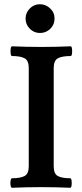

<svg xmlns="http://www.w3.org/2000/svg" viewBox="-20 -885 386 908"><path d="M37 3Q32 3 30 -8Q28 -19 30 -30.5Q32 -42 37 -42Q76 -42 96 -52.5Q116 -63 116 -99V-563Q116 -599 96 -609.5Q76 -620 37 -620Q32 -620 30.5 -631.5Q29 -643 30.5 -654.5Q32 -666 37 -666Q106 -663 175 -663Q245 -663 314 -666Q319 -666 320.5 -654.5Q322 -643 320.5 -631.5Q319 -620 314 -620Q274 -620 254 -609.5Q234 -599 234 -563V-99Q234 -63 253.5 -52.5Q273 -42 312 -42Q317 -42 318.5 -30.5Q320 -19 318.5 -8Q317 3 312 3Q243 0 174 0Q106 0 37 3ZM169 -729Q141 -729 121 -749Q101 -769 101 -797Q101 -825 121 -845Q141 -865 169 -865Q196 -865 217 -845.5Q238 -826 238 -797Q238 -769 218 -749Q198 -729 169 -729Z"/></svg>

Font: Junicode
Style: Bold
Weight: 700
Designer: Peter S. Baker
Version: Version 2.100; ttfautohint (v1.8.4)